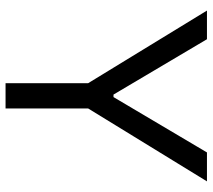

<svg xmlns="http://www.w3.org/2000/svg" viewBox="-56 -690 747 674"><g transform="rotate(90 317.0 -353.5)"><path d="M118.2 -707 312.5 -378.9H321.3L515.6 -707H617.2L361.3 -290V0H272.5V-290L17.6 -707Z"/></g></svg>

Font: Pretendard GOV
Style: Regular
Weight: 400
Designer: Base glyphs from Inter by Rasmus Andersson; Hangeul glyphs from Noto Sans CJK(Source Han Sans) by Jang Soo-young and Kan
Foundry: Kil Hyung-jin
Version: Version 1.309